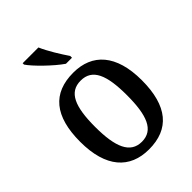

<svg xmlns="http://www.w3.org/2000/svg" viewBox="-223 -874 991 991"><g transform="rotate(-45 273.0 -378.0)"><path d="M281 -606H325V-619C299 -657 259 -721 240 -766H125V-756C148 -721 228 -642 281 -606ZM272 10C420 10 498 -81 498 -269C498 -456 413 -547 275 -547C125 -547 48 -456 48 -269C48 -81 133 10 272 10ZM274 -44C189 -44 157 -122 157 -269C157 -417 188 -491 273 -491C358 -491 389 -417 389 -269C389 -122 359 -44 274 -44Z"/></g></svg>

Font: Noto Serif Hebrew SemiCondensed Medium
Style: Regular
Weight: 500
Width: 4
Designer: Monotype Design Team
Foundry: Monotype Imaging Inc.
Version: Version 2.004